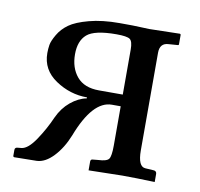

<svg xmlns="http://www.w3.org/2000/svg" viewBox="-57 -491 576 553"><g transform="rotate(10 230.5 -214.5)"><path d="M15.1 0V-19Q15.1 -26.9 24.9 -26.9L34.2 -27.8Q53.2 -29.8 75.2 -62.5Q97.2 -95.2 112.8 -130.9Q126 -159.7 148.4 -178.2Q170.9 -196.8 194.8 -201.2V-204.1Q145 -204.1 102.5 -232.7Q60.1 -261.2 60.1 -310.1Q60.1 -322.3 62 -334.2Q64 -346.2 75 -365Q85.9 -383.8 105 -397.5Q124 -411.1 161.6 -421.1Q199.2 -431.2 250 -431.2Q295.9 -431.2 311 -430.2Q326.2 -429.2 336.9 -429.2L426.8 -431.2L429.2 -429.2V-400.9Q429.2 -397.9 425.8 -397.9L399.9 -396Q374 -395 374 -366.2V-81.1Q374 -33.2 396 -32.2L418.9 -30.8Q428.7 -30.8 429.2 -22V2Q371.1 0 334 0L235.8 2V-23.9Q235.8 -30.8 243.2 -30.8L257.8 -32.2Q282.7 -33.2 288.8 -41.5Q294.9 -49.8 294.9 -81.1V-195.8H269Q212.9 -195.8 171.9 -88.9Q156.7 -50.8 132.8 -25.4Q108.9 0 84 1L18.1 2ZM139.2 -320.8Q139.2 -280.8 160.6 -255.4Q182.1 -230 225.1 -230H294.9V-361.8Q294.9 -385.7 286.4 -391.8Q277.8 -397.9 247.1 -397.9Q183.1 -397.9 161.1 -378.9Q139.2 -359.9 139.2 -320.8Z"/></g></svg>

Font: Linux Libertine Capitals
Style: Small Caps
Weight: 400
Designer: Philipp H. Poll
Foundry: Philipp H. Poll
Version: Version 5.1.3